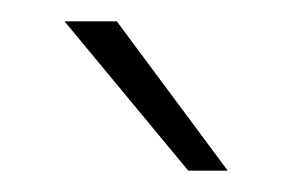

<svg xmlns="http://www.w3.org/2000/svg" viewBox="-20 -717 275 180"><path d="M193.5 -557H156.5L40.5 -697H89.5Z"/></svg>

Font: Acari Sans Neue Light
Style: Regular
Weight: 300
Designer: Alfredo Marco Pradil (font), Cristiano Sobral (main changes)
Foundry: Hanken Design Co. (font), Cristiano Sobral (main changes)
Version: Version 2.459;March 19, 2022;FontCreator 14.0.0.2808 64-bit;